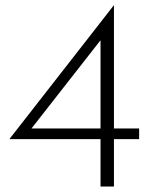

<svg xmlns="http://www.w3.org/2000/svg" viewBox="-20 -681 558 701"><path d="M396 -212V-661H395L15 -174V-173H347V0H396V-173H488V-212ZM95 -212 347 -534V-212Z"/></svg>

Font: Sulaf Light
Style: Regular
Weight: 300
Designer: Bandar Raffah (Arabic) and Santiago Orozco (Latin)
Foundry: Caramella and Typemade
Version: Version 1.005;PS 001.005;hotconv 1.0.88;makeotf.lib2.5.64775